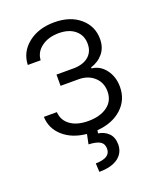

<svg xmlns="http://www.w3.org/2000/svg" viewBox="-140 -640 771 930"><g transform="rotate(-20 245.5 -175.0)"><path d="M48.3 -139.2H115.4Q118.3 -95.9 152.9 -71.2Q187.5 -46.5 244.7 -46.5Q305.4 -46.5 342.9 -73.7Q380.3 -100.9 380.3 -150.2Q380.3 -195.3 349.4 -223.7Q318.5 -252.1 271 -252.8H175.8V-310.7H269.9Q317.8 -313.2 343.4 -336.6Q369 -360.1 369 -399.1Q369 -443.2 337.9 -469.5Q306.8 -495.7 254.3 -495.7Q200.6 -495.7 165.1 -469.5Q129.6 -443.2 127.5 -402H61.1Q63.6 -468.4 116.8 -510.5Q170.1 -552.6 251.4 -552.6Q333.1 -552.6 383.2 -509.8Q433.2 -467 433.2 -400.9Q433.2 -357.6 409.3 -328.1Q385.3 -298.7 345.5 -286.2V-280.9Q388.8 -276.3 416.7 -239.2Q444.6 -202.1 444.6 -150.2Q444.6 -83.1 396.7 -39.4Q348.7 4.3 270.2 10.3L267.4 25.6Q300.1 30.9 320.5 51.5Q340.9 72.1 341.3 109Q340.9 152.7 307.2 177.7Q273.4 202.8 209.9 203.1L207.7 158.7Q283.4 157.7 283.4 110.8Q283.4 84.9 265.1 73.3Q246.8 61.8 206 60L216.3 9.9Q142.4 2.8 96.4 -37.8Q50.4 -78.5 48.3 -139.2Z"/></g></svg>

Font: Inter Light BETA
Style: Regular
Weight: 300
Designer: Rasmus Andersson
Foundry: rsms
Version: Version 3.011;git-f93a4a705